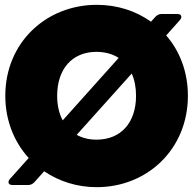

<svg xmlns="http://www.w3.org/2000/svg" viewBox="-20 -768 799 796"><path d="M625 -699 606 -678C543 -723 466 -748 381 -748C172 -748 2 -592 2 -371C2 -268 39 -179 99 -113L21 -26C10 -13 15 -1 32 -1H97C107 -1 115 -5 122 -12L163 -58C225 -16 300 8 381 8C590 8 759 -149 759 -371C759 -470 725 -557 669 -621L726 -685C737 -698 732 -710 715 -710H650C640 -710 632 -706 625 -699ZM217 -371C217 -483 280 -553 380 -553C416 -553 447 -544 472 -528L240 -269C225 -297 217 -331 217 -371ZM298 -209 526 -463C538 -437 544 -406 544 -371C544 -259 481 -189 380 -189C349 -189 321 -196 298 -209Z"/></svg>

Font: Malmofest Black-Rounded
Style: Regular
Weight: 800
Designer: Jonny Pinhorn (Poppins), Kolossal
Version: Version 1.004;Glyphs 3.1.2 (3151)